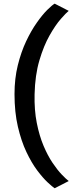

<svg xmlns="http://www.w3.org/2000/svg" viewBox="-20 -868 436 1052"><path d="M279.5 163.5Q267 155.5 241 131.2Q215 107 184 65.8Q153 24.5 124.8 -35Q96.5 -94.5 78 -173.8Q59.5 -253 59.5 -352.5Q59.5 -437.5 77.5 -510.2Q95.5 -583 123.2 -641.8Q151 -700.5 181.8 -744Q212.5 -787.5 239 -813.8Q265.5 -840 279.5 -848L356.5 -808.5Q343 -798 313.5 -764.5Q284 -731 251.8 -674.2Q219.5 -617.5 195.8 -537Q172 -456.5 169.5 -351.5Q167.5 -265 181.5 -194.5Q195.5 -124 218.5 -69.5Q241.5 -15 268 24.2Q294.5 63.5 318.2 88.2Q342 113 356.5 124Z"/></svg>

Font: Koeln Type Sans
Style: Regular
Weight: 400
Designer: Eben Sorkin
Foundry: Eben Sorkin
Version: Version 2.001